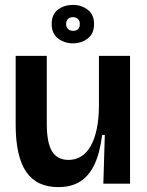

<svg xmlns="http://www.w3.org/2000/svg" viewBox="-20 -750 601 784"><path d="M218 14Q129 14 86.5 -49Q44 -112 44 -241V-522H171V-246Q171 -167 192.5 -132Q214 -97 260 -97Q288 -97 311 -111Q334 -125 350 -153Q366 -181 375 -223Q384 -265 384 -322V-522H511V-240V0H402L408 -199H397Q388 -125 365.5 -78Q343 -31 307 -8.5Q271 14 218 14ZM278 -573Q243 -573 217 -593Q191 -613 191 -652Q191 -692 217 -711Q243 -730 278 -730Q312 -730 338 -710.5Q364 -691 364 -652Q364 -612 338 -592.5Q312 -573 278 -573ZM279 -624Q291 -624 298.5 -631Q306 -638 306 -652Q306 -665 298 -672.5Q290 -680 278 -680Q265 -680 257.5 -672.5Q250 -665 250 -652Q250 -639 258 -631.5Q266 -624 279 -624Z"/></svg>

Font: Bricolage Grotesque 72pt SemiBold
Style: Regular
Weight: 600
Version: Version 1.001;gftools[0.9.33.dev8+g029e19f]